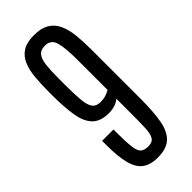

<svg xmlns="http://www.w3.org/2000/svg" viewBox="-279 -915 969 969"><g transform="rotate(-45 206.0 -430.5)"><path d="M206.5 9.8Q153.3 9.8 123 -13.7Q92.8 -37.1 80.1 -87.6Q67.4 -138.2 67.4 -219.2V-249H148.4V-229.5Q148.4 -157.2 153.3 -121.8Q158.2 -86.4 172.4 -75.2Q186.5 -64 213.9 -64Q243.2 -64 254.4 -83.5Q265.6 -103 267.1 -144.5Q268.6 -186 268.6 -252V-348.6Q256.3 -337.4 235.8 -330.3Q215.3 -323.2 191.9 -323.2Q132.3 -323.2 102.3 -353.3Q72.3 -383.3 62 -442.9Q51.8 -502.4 51.8 -589.8V-610.8Q51.8 -667 55.9 -714.4Q60.1 -761.7 74.7 -796.4Q89.4 -831.1 119.4 -850.3Q149.4 -869.6 200.2 -869.6Q252 -869.6 282.7 -851.1Q313.5 -832.5 329.1 -798.8Q344.7 -765.1 349.9 -718.5Q355 -671.9 355 -615.2V-259.8Q355 -169.9 344.2 -110.1Q333.5 -50.3 301.8 -20.3Q270 9.8 206.5 9.8ZM201.7 -392.6Q219.7 -392.6 233.9 -396.7Q248 -400.9 257.3 -405.5Q266.6 -410.2 268.6 -411.1V-624.5Q268.6 -710.9 257.1 -752Q245.6 -793 202.6 -793Q172.4 -793 158 -775.4Q143.6 -757.8 139.2 -721.2Q134.8 -684.6 134.8 -627.4V-581.1Q134.8 -511.2 138.9 -469.7Q143.1 -428.2 157.2 -410.4Q171.4 -392.6 201.7 -392.6Z"/></g></svg>

Font: AntonioLight
Style: Regular
Weight: 300
Designer: Vernon Adams
Foundry: Vernon Adams
Version: Version 1.002